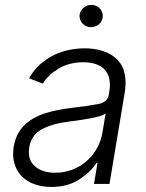

<svg xmlns="http://www.w3.org/2000/svg" viewBox="-20 -750 596 783"><path d="M35.9 -152.3Q43 -192.8 63 -220.3Q83.1 -247.9 114 -266Q144.9 -284.1 185 -294.2Q225.1 -304.3 272.4 -310Q307.9 -314.3 334.5 -318.2Q361.2 -322.1 380.3 -325.6Q418.3 -332.7 423.7 -363.3L425.8 -376.1Q430.4 -403.8 426.1 -426.1Q421.9 -448.5 408.7 -464Q395.6 -479.4 373.6 -487.7Q351.6 -496.1 320.7 -496.1Q261.7 -496.1 218.8 -470.2Q175.4 -443.9 154.5 -409.1L98.4 -430.8Q117.5 -464.5 143.8 -487.7Q170.1 -511 200.1 -525.6Q230.1 -540.1 262.3 -546.5Q294.4 -552.9 325.3 -552.9Q340.9 -552.9 357.1 -551.1Q373.2 -549.4 389 -545.1Q404.8 -540.8 419.7 -533.9Q434.7 -527 447.4 -516.7Q460.2 -506.7 470 -492.9Q479.8 -479 485.3 -460.9Q490.8 -442.8 491.8 -420.3Q492.9 -397.7 488.3 -370.4L426.5 0H363.3L377.8 -86.3H373.9Q351.2 -50.1 304.3 -18.8Q257.1 12.4 188.9 12.4Q152 12.4 121.1 1.4Q90.2 -9.6 69.2 -30.5Q48.3 -51.5 39.1 -82.2Q29.8 -112.9 35.9 -152.3ZM121.4 -72.8Q152 -45.5 204.9 -45.5Q240.8 -45.5 273.3 -57.5Q305.8 -69.6 331.3 -91.4Q356.9 -113.3 374.3 -143.3Q391.7 -173.3 397.7 -209.2L410.9 -288Q400.9 -279.1 373.6 -272.7Q360.4 -269.5 345.7 -266.9Q331 -264.2 316.6 -261.9Q302.2 -259.6 288.7 -257.8Q275.2 -256 263.8 -254.6Q193.2 -246.1 150.6 -222.7Q107.6 -199.2 99.4 -149.5Q91.3 -99.8 121.4 -72.8ZM304.3 -685.7Q304.7 -695 308.6 -702.9Q312.5 -710.9 319.1 -717Q325.6 -723 334.2 -726.6Q342.7 -730.1 352.3 -730.1Q362.2 -730.1 370.9 -726.4Q379.6 -722.7 386 -716.4Q392.4 -710.2 396 -701.7Q399.5 -693.2 399.1 -683.6Q399.1 -674.7 395.2 -666.5Q391.3 -658.4 384.8 -652.3Q378.2 -646.3 369.5 -642.8Q360.8 -639.2 351.2 -639.2Q341.3 -639.2 332.6 -642.9Q323.9 -646.7 317.6 -652.9Q311.4 -659.1 307.9 -667.6Q304.3 -676.1 304.3 -685.7Z"/></svg>

Font: Inter P Light
Style: Italic
Weight: 300
Italic angle: 9.39999°
Designer: Rasmus Andersson
Foundry: rsms
Version: Version 3.018;git-588b23468